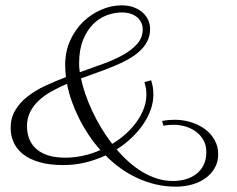

<svg xmlns="http://www.w3.org/2000/svg" viewBox="-20 -595 878 712"><path d="M581.1 -146.5Q604.5 -150.9 628.4 -150.9Q658.7 -150.9 687.5 -142.1Q716.3 -133.3 739 -116.9Q761.7 -100.6 775.4 -76.7Q789.1 -52.7 789.1 -22.5Q789.1 4.4 777.1 26.4Q765.1 48.3 744.1 64.2Q723.1 80.1 694.3 88.6Q665.5 97.2 631.8 97.2Q592.8 97.2 556.9 88.6Q521 80.1 488.5 64.9Q456.1 49.8 426.5 28.6Q397 7.3 371.6 -18.6Q335.9 -2 296.6 7.6Q257.3 17.1 214.8 17.1Q162.6 17.1 125.5 6.1Q88.4 -4.9 64.9 -23.7Q41.5 -42.5 30.5 -67.4Q19.5 -92.3 19.5 -120.6Q19.5 -157.2 36.4 -185.8Q53.2 -214.4 81.5 -236.6Q109.9 -258.8 147 -276.4Q184.1 -293.9 224.6 -309.1Q221.7 -331.5 221.7 -353.5Q221.7 -403.8 240.2 -444.8Q258.8 -485.8 288.8 -514.6Q318.8 -543.5 356.2 -559.3Q393.6 -575.2 431.2 -575.2Q455.1 -575.2 474.6 -568.4Q494.1 -561.5 507.8 -549.6Q521.5 -537.6 529.1 -521.5Q536.6 -505.4 536.6 -487.3Q536.6 -461.9 526.1 -441.7Q515.6 -421.4 497.3 -404.8Q479 -388.2 454.3 -374.5Q429.7 -360.8 401.1 -349.1Q372.6 -337.4 341.8 -326.4Q311 -315.4 280.3 -304.2Q286.1 -276.9 296.6 -246.1Q307.1 -215.3 321.8 -183.8Q336.4 -152.3 355.2 -121.1Q374 -89.8 396 -61.5Q423.8 -78.1 447 -99.1Q470.2 -120.1 487.1 -143.8Q503.9 -167.5 513.4 -192.9Q522.9 -218.3 522.9 -244.1Q522.9 -263.7 519.5 -275.4Q516.1 -287.1 515.6 -290.5L540.5 -297.4Q542.5 -292 545.7 -277.8Q548.8 -263.7 548.8 -243.7Q548.8 -216.8 539.1 -189Q529.3 -161.1 511.5 -134.8Q493.7 -108.4 468.5 -84.5Q443.4 -60.5 412.6 -41Q434.1 -15.6 458.3 5.9Q482.4 27.3 508.8 43Q535.2 58.6 563.2 67.4Q591.3 76.2 621.1 76.2Q645.5 76.2 668 69.8Q690.4 63.5 707.5 50.5Q724.6 37.6 734.9 17.3Q745.1 -2.9 745.1 -30.8Q745.1 -55.7 734.9 -74.5Q724.6 -93.3 707.5 -106.2Q690.4 -119.1 668.7 -125.7Q647 -132.3 623.5 -132.3Q613.3 -132.3 603.8 -131.3Q594.2 -130.4 585.9 -128.9ZM228.5 -284.2Q197.8 -271 170.7 -255.9Q143.6 -240.7 123.5 -221.9Q103.5 -203.1 91.8 -179.7Q80.1 -156.2 80.1 -127Q80.1 -102.1 88.1 -80.8Q96.2 -59.6 113.5 -43.7Q130.9 -27.8 157.7 -19Q184.6 -10.3 222.2 -10.3Q255.4 -10.3 288.6 -17.6Q321.8 -24.9 352.5 -38.6Q328.1 -65.4 308.1 -95.7Q288.1 -126 272.5 -157.5Q256.8 -189 245.6 -220.9Q234.4 -252.9 228.5 -284.2ZM509.3 -486.8Q509.3 -498 504.6 -509.3Q500 -520.5 490.5 -529.3Q481 -538.1 466.1 -543.5Q451.2 -548.8 431.2 -548.8Q403.8 -548.8 375.7 -538.3Q347.7 -527.8 325 -505.1Q302.2 -482.4 287.8 -446.5Q273.4 -410.6 273.4 -360.4Q273.4 -352.5 273.9 -344.2Q274.4 -335.9 275.9 -327.1Q320.3 -342.8 362.3 -358.2Q404.3 -373.5 437 -391.8Q469.7 -410.2 489.5 -433.1Q509.3 -456.1 509.3 -486.8Z"/></svg>

Font: Parisienne
Style: Regular
Weight: 400
Designer: Astigmatic (AOETI)
Foundry: Astigmatic (AOETI)
Version: Version 1.000